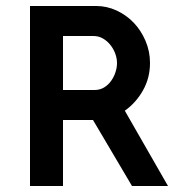

<svg xmlns="http://www.w3.org/2000/svg" viewBox="-20 -620 620 640"><path d="M540 0H420L290 -220H190V0H80V-600H301Q336 -600 368.5 -585Q401 -570 425.5 -544.5Q450 -519 465 -484Q480 -449 480 -410Q480 -360 456.5 -318.5Q433 -277 396 -251ZM370 -410Q370 -425 364.5 -440.5Q359 -456 348.5 -469.5Q338 -483 323.5 -491.5Q309 -500 291 -500H190V-320H295Q313 -320 327 -328.5Q341 -337 350.5 -350.5Q360 -364 365 -379.5Q370 -395 370 -410Z"/></svg>

Font: Gauge Heavy
Style: Heavy
Weight: 900
Designer: Daniel Pimley
Foundry: Daniel Pimley
Version: Version 2.0